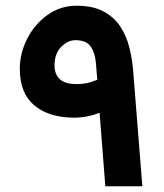

<svg xmlns="http://www.w3.org/2000/svg" viewBox="-20 -649 572 669"><path d="M327 -256Q283 -239 239 -239Q151 -239 100 -281.5Q49 -324 49 -409Q49 -463 74.5 -513.5Q100 -564 145 -596.5Q190 -629 246 -629Q304 -629 341 -609Q378 -589 399.5 -556Q421 -523 431 -482.5Q441 -442 444 -402L476 0H347ZM316 -407Q314 -452 303.5 -474Q293 -496 277.5 -502.5Q262 -509 243 -509Q216 -509 193 -485.5Q170 -462 170 -421Q170 -390 188.5 -373Q207 -356 248 -356Q267 -356 283.5 -359.5Q300 -363 319 -371Z"/></svg>

Font: Noto Sans Syriac
Style: Bold
Weight: 700
Designer: Patrick Giasson and the Monotype Design Team
Foundry: Monotype Imaging Inc.
Version: Version 3.000; ttfautohint (v1.8.4.7-5d5b)